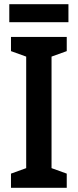

<svg xmlns="http://www.w3.org/2000/svg" viewBox="-20 -889 368 909"><path d="M304 -869H24V-784H304ZM296 0V-67L224 -93V-621L296 -647V-714H32V-647L104 -621V-93L32 -67V0Z"/></svg>

Font: Noto Sans Arabic Cond SemBd
Style: Regular
Weight: 600
Width: 3
Designer: Monotype Design Team, Nadine Chahine, Nizar Qandah and Khaled Hosny
Foundry: Monotype Imaging Inc.
Version: Version 2.012